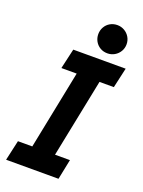

<svg xmlns="http://www.w3.org/2000/svg" viewBox="-172 -1015 815 1093"><g transform="rotate(20 236.0 -468.5)"><path d="M36.6 -122.1H123.5L219.2 -598.1H126.5L154.3 -719.7H471.7L444.3 -598.1H357.4L261.2 -122.1H351.6L326.7 0H9.3ZM257.8 -851.6Q257.8 -875 269 -894.8Q280.3 -914.6 299.8 -925.8Q319.3 -937 343.3 -937Q366.7 -937 386.5 -925.5Q406.2 -914.1 417.7 -894.5Q429.2 -875 429.2 -851.6Q429.2 -828.1 417.7 -808.6Q406.2 -789.1 386.5 -777.6Q366.7 -766.1 343.3 -766.1Q319.3 -766.1 299.8 -777.3Q280.3 -788.6 269 -808.3Q257.8 -828.1 257.8 -851.6Z"/></g></svg>

Font: Reddit Sans Fudge
Style: Bold
Weight: 700
Italic angle: -11.25°
Designer: Stephen Hutchings
Version: Version 1.013